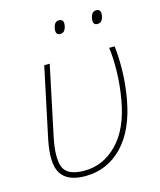

<svg xmlns="http://www.w3.org/2000/svg" viewBox="-109 -788 733 877"><g transform="rotate(-15 258.0 -349.5)"><path d="M186 10Q103 10 72.5 -37.5Q42 -85 65 -197L135 -528H161L92 -201Q72 -105 90 -60Q108 -15 189 -15Q277 -15 344 -83Q411 -151 434 -282Q446 -349 447.5 -414Q449 -479 442 -528H468Q474 -479 473 -415.5Q472 -352 460 -282Q435 -140 362.5 -65Q290 10 186 10ZM419 -647Q400 -647 400 -668Q400 -681 406.5 -695Q413 -709 429 -709Q449 -709 449 -688Q449 -675 442.5 -661Q436 -647 419 -647ZM243 -647Q224 -647 224 -668Q224 -681 230.5 -695Q237 -709 253 -709Q273 -709 273 -688Q273 -675 266.5 -661Q260 -647 243 -647Z"/></g></svg>

Font: Noto Sans Thin
Style: Italic
Weight: 100
Italic angle: -12°
Designer: Monotype Design Team
Foundry: Monotype Imaging Inc.
Version: Version 2.013; ttfautohint (v1.8.4.7-5d5b)